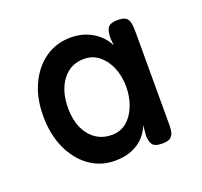

<svg xmlns="http://www.w3.org/2000/svg" viewBox="-77 -769 573 545"><g transform="rotate(-20 209.5 -496.5)"><path d="M328 -683Q344 -683 351.5 -678Q359 -673 361.5 -662.5Q364 -652 364 -635V-351Q364 -338 361 -328.5Q358 -319 350.5 -314.5Q343 -310 327 -310Q307 -310 299.5 -318Q292 -326 291 -346L294 -378Q288 -361 274 -345Q260 -329 237.5 -319.5Q215 -310 185 -310Q142 -310 108.5 -334Q75 -358 55.5 -400.5Q36 -443 36 -499Q36 -553 55.5 -594.5Q75 -636 108.5 -659Q142 -682 185 -682Q211 -682 231.5 -674Q252 -666 268 -652Q284 -638 293 -619L291 -640Q291 -664 298.5 -673.5Q306 -683 328 -683ZM201 -382Q228 -382 246.5 -397.5Q265 -413 275.5 -439.5Q286 -466 286 -497Q286 -528 275.5 -554Q265 -580 245.5 -596Q226 -612 200 -612Q159 -612 134.5 -580Q110 -548 110 -495Q110 -461 121.5 -435.5Q133 -410 153.5 -396Q174 -382 201 -382Z"/></g></svg>

Font: Fredoka SemiCondensed
Style: Regular
Weight: 400
Width: 4
Designer: Ben Nathan
Foundry: Milena B. Brandão, Ben Nathan
Version: Version 2.001